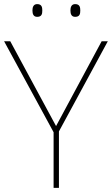

<svg xmlns="http://www.w3.org/2000/svg" viewBox="-20 -915 545 935"><path d="M138 -864C138 -847 143 -833 161 -833C183 -833 186 -847 186 -864C186 -880 183 -895 161 -895C143 -895 138 -880 138 -864ZM323 -864C323 -847 328 -833 346 -833C368 -833 371 -847 371 -864C371 -880 368 -895 346 -895C328 -895 323 -880 323 -864ZM253 -301 30 -714H0L241 -271V0H267V-275L505 -714H475Z"/></svg>

Font: Noto Sans Ethiopic Thin
Style: Regular
Weight: 100
Designer: Monotype Design Team
Foundry: Monotype Imaging Inc.
Version: Version 2.102